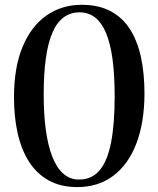

<svg xmlns="http://www.w3.org/2000/svg" viewBox="-20 -772 662 802"><path d="M303 9.5Q234 9.5 183.8 -18.2Q133.5 -46 101.2 -96.5Q69 -147 53.5 -216.5Q38 -286 38.5 -369.5Q39 -492.5 75 -578Q111 -663.5 174.8 -707.8Q238.5 -752 321.5 -752Q390.5 -752 440.2 -726.2Q490 -700.5 521.8 -651.8Q553.5 -603 568.5 -534.5Q583.5 -466 583.5 -380.5Q583 -258.5 549 -171Q515 -83.5 452.2 -37Q389.5 9.5 303 9.5ZM310.5 -22Q364 -22 396.8 -61.5Q429.5 -101 444.2 -178.5Q459 -256 459 -369.5Q459 -457.5 450.2 -523.2Q441.5 -589 423.5 -632.8Q405.5 -676.5 377.8 -698.5Q350 -720.5 312.5 -720.5Q274 -720.5 245.5 -699.2Q217 -678 198.8 -635.2Q180.5 -592.5 171.5 -528Q162.5 -463.5 162.5 -377Q162.5 -294 171.5 -228.5Q180.5 -163 198.8 -116.8Q217 -70.5 244.8 -46.2Q272.5 -22 310.5 -22Z"/></svg>

Font: Merriweather 120pt Medium
Style: Regular
Weight: 500
Version: Version 2.100